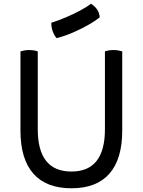

<svg xmlns="http://www.w3.org/2000/svg" viewBox="-20 -998 767 1032"><path d="M364 14Q229 14 159.5 -64.5Q90 -143 90 -296V-722Q114 -729 136 -729Q162 -729 183 -722V-303Q183 -76 364 -76Q544 -76 544 -303V-722Q565 -729 591 -729Q613 -729 637 -722V-296Q637 -143 568 -64.5Q499 14 364 14ZM284 -793Q270 -810 262.5 -832Q255 -854 256 -876Q292 -887 333.5 -904.5Q375 -922 412 -942Q449 -962 469 -978Q513 -950 516 -905Q496 -888 458 -866Q420 -844 374 -824Q328 -804 284 -793Z"/></svg>

Font: Borel
Style: Regular
Weight: 400
Designer: Rosalie Wagner
Foundry: ANRT
Version: Version 1.007; ttfautohint (v1.8.4.7-5d5b)